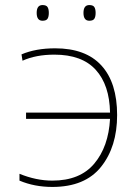

<svg xmlns="http://www.w3.org/2000/svg" viewBox="-20 -729 529 759"><path d="M57 -15V-42Q123 -15 187 -15Q296 -15 352.5 -82Q409 -149 415 -259H83V-284H415Q413 -393 358.5 -453Q304 -513 195 -513Q122 -513 69 -489L65 -514Q121 -538 198 -538Q319 -538 381 -470Q443 -402 443 -274Q443 -149 379.5 -69.5Q316 10 187 10Q116 10 57 -15ZM148 -709Q163 -709 168 -701Q173 -693 173 -678Q173 -663 168 -655Q163 -647 148 -647Q125 -647 125 -678Q125 -709 148 -709ZM333 -709Q348 -709 353 -701Q358 -693 358 -678Q358 -663 353 -655Q348 -647 333 -647Q310 -647 310 -678Q310 -709 333 -709Z"/></svg>

Font: Noto Sans UI Thin
Style: Regular
Weight: 250
Designer: Monotype Design Team
Foundry: Monotype Imaging Inc.
Version: Version 1.001